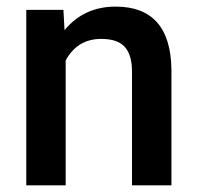

<svg xmlns="http://www.w3.org/2000/svg" viewBox="-20 -558 596 578"><path d="M170.9 -528.3 174.3 -467.3Q232.9 -538.1 328.1 -538.1Q493.2 -538.1 496.1 -349.1V0H377.4V-342.3Q377.4 -392.6 355.7 -416.7Q334 -440.9 284.7 -440.9Q212.9 -440.9 177.7 -376V0H59.1V-528.3Z"/></svg>

Font: Shabnam Medium FD
Style: Medium-FD
Weight: 500
Foundry: DejaVu fonts team - Redesigned by Saber Rastikerdar - Based on Vazir font
Version: Version 5.0.0